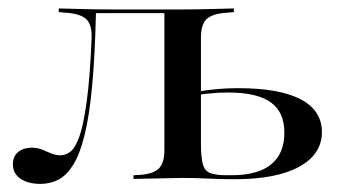

<svg xmlns="http://www.w3.org/2000/svg" viewBox="-20 -435 829 466"><path d="M78.2 11.3Q48.4 11.3 29.8 -1.2Q11.3 -13.7 11.3 -36.3Q11.3 -55.6 24.2 -66.1Q37.1 -76.6 56.5 -76.6Q70.2 -76.6 81.5 -72.2Q92.7 -67.7 103.6 -62.9Q114.5 -58.1 126.6 -58.1Q138.7 -58.1 150.4 -66.5Q162.1 -75 172.2 -102.4Q182.3 -129.8 190.3 -187.5Q198.4 -245.2 202.4 -343.5Q203.2 -375.8 189.1 -388.7Q175 -401.6 141.1 -404L122.6 -405.6V-414.5Q156.5 -413.7 185.5 -412.9Q214.5 -412.1 246.8 -412.1H248.4H423.4Q455.6 -412.1 484.7 -412.9Q513.7 -413.7 547.6 -414.5V-405.6L529 -404Q495.2 -401.6 481.5 -388.7Q467.7 -375.8 467.7 -343.5V-207.3H379V-405.6L382.3 -403.2H209.7L212.9 -404.8Q210.5 -299.2 203.6 -226.2Q196.8 -153.2 185.1 -106.5Q173.4 -59.7 157.3 -34.3Q141.1 -8.9 121.4 1.2Q101.6 11.3 78.2 11.3ZM423.4 -3.2Q392.7 -2.4 364.9 -2Q337.1 -1.6 304 -0.8V-9.7L319.4 -10.5Q352.4 -12.9 365.7 -26.2Q379 -39.5 379 -71V-207.3H467.7V-87.1Q467.7 -54 472.2 -37.1Q476.6 -20.2 490.3 -14.9Q504 -9.7 531.5 -9.7H541.9Q605.6 -9.7 637.9 -35.9Q670.2 -62.1 670.2 -112.9Q670.2 -162.9 637.1 -186.7Q604 -210.5 533.1 -210.5Q508.9 -210.5 483.5 -207.7Q458.1 -204.8 430.6 -198.4V-206.5Q460.5 -213.7 492.7 -217.3Q525 -221 558.1 -221Q658.1 -221 709.7 -194Q761.3 -166.9 761.3 -114.5Q761.3 -60.5 706 -30.2Q650.8 0 549.2 0Q515.3 0 484.3 -1.6Q453.2 -3.2 423.4 -3.2Z"/></svg>

Font: Playfair 144pt SemiExpanded Medium
Style: Regular
Weight: 500
Width: 6
Designer: Claus Eggers Sørensen
Foundry: Claus Eggers Sørensen
Version: Version 2.203